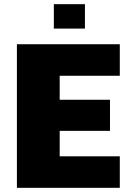

<svg xmlns="http://www.w3.org/2000/svg" viewBox="-20 -900 644 920"><path d="M61 0V-688H554V-537H266V-422H507V-273H266V-151H554V0ZM238 -763V-880H387V-763Z"/></svg>

Font: Saira ExtraBold
Style: Regular
Weight: 800
Designer: Hector Gatti with collaboration of the Omnibus-Type team
Foundry: Omnibus-Type
Version: Version 1.100; ttfautohint (v1.8.3)